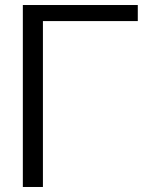

<svg xmlns="http://www.w3.org/2000/svg" viewBox="-20 -745 640 765"><path d="M71 -725H529V-661H151V0H71Z"/></svg>

Font: JuliaMono Light
Style: Regular
Weight: 300
Monospace: yes
Designer: cormullion
Foundry: corm
Version: Version 0.054; ttfautohint (v1.8.4)